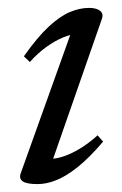

<svg xmlns="http://www.w3.org/2000/svg" viewBox="-20 -456 308 486"><path d="M32.5 -17.5 162.5 -380.5 177 -369.5Q161 -370 140.2 -361.5Q119.5 -353 97.5 -337.2Q75.5 -321.5 55.5 -299L40.5 -313.5Q75 -362.5 103.8 -389Q132.5 -415.5 157.5 -425.8Q182.5 -436 205 -436Q224 -436 233.2 -428.8Q242.5 -421.5 238 -408.5L108 -35.5L99.5 -54.5Q116 -52.5 137.2 -59Q158.5 -65.5 181.8 -79.5Q205 -93.5 227 -113.5L241 -97.5Q206 -56.5 176.5 -33Q147 -9.5 122.2 0.2Q97.5 10 75 10Q47.5 10 37.5 3Q27.5 -4 32.5 -17.5Z"/></svg>

Font: Newsreader Text
Style: Italic
Weight: 400
Italic angle: -17°
Designer: Hugues Gentile
Foundry: Production Type
Version: Version 1.001